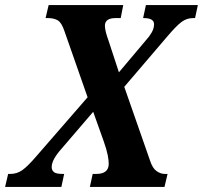

<svg xmlns="http://www.w3.org/2000/svg" viewBox="-56 -734 797 754"><path d="M-36 0 -24 -51H-15Q11 -51 32.5 -66.5Q54 -82 89 -123L288 -352L197 -612Q186 -645 171 -654Q156 -663 132 -663H123L135 -714H428L418 -663H398Q356 -663 356 -633Q356 -613 370 -575L411 -450L518 -577Q531 -591 540 -607Q549 -623 549 -639Q549 -663 508 -663H506L517 -714H721L710 -663H702Q677 -663 656.5 -647.5Q636 -632 602 -592L432 -393L533 -104Q543 -73 559 -62Q575 -51 591 -51H602L590 0H297L308 -51H322Q371 -51 371 -91Q371 -104 367 -125Q363 -146 351 -180L310 -295L184 -148Q167 -129 157 -111Q147 -93 147 -78Q147 -65 156 -58Q165 -51 190 -51H196L185 0Z"/></svg>

Font: Noto Serif Condensed
Style: Bold Italic
Weight: 700
Width: 3
Italic angle: -12°
Designer: Monotype Design Team
Foundry: Monotype Imaging Inc.
Version: Version 2.014